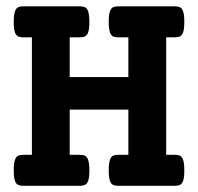

<svg xmlns="http://www.w3.org/2000/svg" viewBox="-20 -600 640 620"><path d="M83 -479.5H55.2Q46.9 -479.5 41 -481.4Q35.2 -483.4 31.5 -488.8Q27.8 -494.1 26.1 -503.9Q24.4 -513.7 24.4 -529.3Q24.4 -544.9 26.1 -554.7Q27.8 -564.5 31.5 -570.1Q35.2 -575.7 41 -577.6Q46.9 -579.6 55.2 -579.6H237.8Q246.1 -579.6 252 -577.6Q257.8 -575.7 261.5 -570.1Q265.1 -564.5 266.8 -554.7Q268.6 -544.9 268.6 -529.3Q268.6 -513.7 266.8 -503.9Q265.1 -494.1 261.5 -488.8Q257.8 -483.4 252 -481.4Q246.1 -479.5 237.8 -479.5H205.1V-351.1H394.5V-479.5H361.8Q353.5 -479.5 347.7 -481.4Q341.8 -483.4 338.1 -488.8Q334.5 -494.1 332.8 -503.9Q331.1 -513.7 331.1 -529.3Q331.1 -544.9 332.8 -554.7Q334.5 -564.5 338.1 -570.1Q341.8 -575.7 347.7 -577.6Q353.5 -579.6 361.8 -579.6H544.4Q552.7 -579.6 558.6 -577.6Q564.5 -575.7 568.1 -570.1Q571.8 -564.5 573.5 -554.7Q575.2 -544.9 575.2 -529.3Q575.2 -513.7 573.5 -503.9Q571.8 -494.1 568.1 -488.8Q564.5 -483.4 558.6 -481.4Q552.7 -479.5 544.4 -479.5H516.6V-100.1H544.4Q552.7 -100.1 558.6 -98.1Q564.5 -96.2 568.1 -90.6Q571.8 -85 573.5 -75.2Q575.2 -65.4 575.2 -49.8Q575.2 -34.2 573.5 -24.4Q571.8 -14.6 568.1 -9.3Q564.5 -3.9 558.6 -2Q552.7 0 544.4 0H361.8Q353.5 0 347.7 -2Q341.8 -3.9 338.1 -9.3Q334.5 -14.6 332.8 -24.4Q331.1 -34.2 331.1 -49.8Q331.1 -65.4 332.8 -75.2Q334.5 -85 338.1 -90.6Q341.8 -96.2 347.7 -98.1Q353.5 -100.1 361.8 -100.1H394.5V-246.1H205.1V-100.1H237.8Q246.1 -100.1 252 -98.1Q257.8 -96.2 261.5 -90.6Q265.1 -85 266.8 -75.2Q268.6 -65.4 268.6 -49.8Q268.6 -34.2 266.8 -24.4Q265.1 -14.6 261.5 -9.3Q257.8 -3.9 252 -2Q246.1 0 237.8 0H55.2Q46.9 0 41 -2Q35.2 -3.9 31.5 -9.3Q27.8 -14.6 26.1 -24.4Q24.4 -34.2 24.4 -49.8Q24.4 -65.4 26.1 -75.2Q27.8 -85 31.5 -90.6Q35.2 -96.2 41 -98.1Q46.9 -100.1 55.2 -100.1H83Z"/></svg>

Font: Courier Prime
Style: Bold
Weight: 700
Monospace: yes
Designer: Alan Dague-Greene
Foundry: Quote-Unquote Apps
Version: Version 1.202